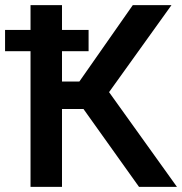

<svg xmlns="http://www.w3.org/2000/svg" viewBox="-34 -731 712 751"><path d="M509.8 0H658.2L392.6 -370.6L636.7 -710.9H485.4L276.4 -412.1H208.5V-530.8H312.5V-613.8H208.5V-710.9H85.4V-613.8H-14.2V-530.8H85.4V0H208.5V-304.7H292.5Z"/></svg>

Font: Roboto Medium
Style: Regular
Weight: 500
Designer: Google
Version: Version 2.137; 2017